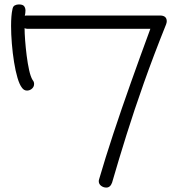

<svg xmlns="http://www.w3.org/2000/svg" viewBox="-20 -737 813 867"><path d="M460 110Q447 110 436.5 102Q426 94 426 81Q426 77 428 71Q455 -22 491.5 -132.5Q528 -243 571 -364Q614 -485 659 -607H103Q96 -607 91 -610Q91 -588 93.5 -554.5Q96 -521 100.5 -485.5Q105 -450 111.5 -420.5Q118 -391 127 -376Q134 -368 134 -358Q134 -343 121 -334Q112 -328 102 -328Q88 -328 79 -341Q68 -355 59 -385.5Q50 -416 43.5 -456.5Q37 -497 33.5 -540Q30 -583 30 -620Q30 -643 31.5 -662Q33 -681 36 -694Q38 -708 46.5 -712.5Q55 -717 65 -717Q83 -717 89 -709Q95 -701 95 -689Q95 -678 92 -666Q94 -667 98 -667Q102 -667 118.5 -667Q135 -667 173 -667H702Q733 -667 733 -641Q733 -635 730 -627Q673 -485 629.5 -362Q586 -239 551.5 -129Q517 -19 486 88Q478 110 460 110Z"/></svg>

Font: Hachi Maru Pop
Style: Regular
Weight: 400
Designer: Nontynet
Foundry: Nontynet
Version: Version 1.300